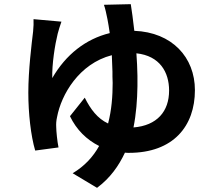

<svg xmlns="http://www.w3.org/2000/svg" viewBox="-20 -826 1040 922"><path d="M580 -93C586 -92 593 -92 599 -92C813 -92 916 -221 916 -393C916 -551 806 -671 625 -678C619 -731 613 -775 608 -806L479 -803C485 -787 491 -759 496 -734C500 -716 503 -692 507 -667C392 -639 296 -564 231 -451C229 -517 244 -612 257 -664C261 -681 268 -701 275 -722L141 -734C142 -718 141 -696 139 -675C132 -616 116 -489 116 -381C116 -282 128 -174 149 -103L261 -118C255 -146 250 -198 250 -215C249 -232 250 -246 254 -264C274 -371 359 -520 517 -561C518 -535 519 -509 520 -482V-472C520 -471 520 -469 520 -467V-458C520 -448 521 -438 521 -428C521 -365 516 -297 499 -233C448 -257 415 -301 387 -357L316 -268C347 -203 396 -155 456 -125C427 -73 387 -29 329 6L446 76C509 29 550 -29 580 -93ZM635 -570C747 -558 792 -480 792 -391C792 -291 734 -223 621 -214C634 -279 639 -346 640 -412V-421V-423V-424V-425V-427C640 -435 640 -444 640 -452V-462C639 -498 638 -535 635 -570ZM640 -421V-417V-421Z"/></svg>

Font: Glow Sans SC Normal
Style: Bold
Weight: 700
Designer: Ryoko NISHIZUKA (kana, bopomofo & ideographs); Paul D. Hunt (Latin, Greek & Cyrillic); Sandoll Communications, Soo-young
Version: Version 0.93